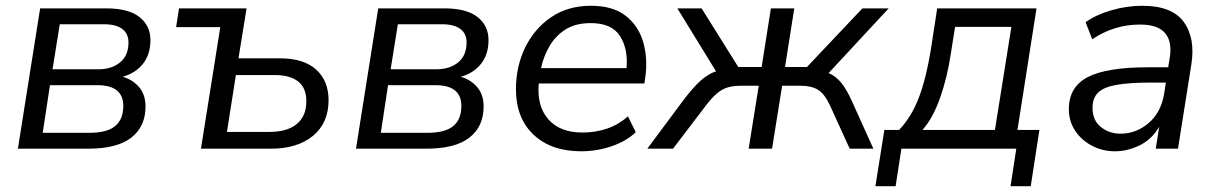

<svg xmlns="http://www.w3.org/2000/svg" viewBox="-20 -515 4216 665"><path d="M42 0 119 -486H348Q425 -486 463 -456Q501 -426 501 -376Q501 -327 475.5 -294.5Q450 -262 405 -249Q440 -239 462 -213Q484 -187 484 -146Q484 -77 435 -38.5Q386 0 285 0ZM162 -275H320Q367 -275 396 -299Q425 -323 425 -368Q425 -399 403 -415Q381 -431 341 -431H187ZM128 -55H289Q351 -55 379 -78.5Q407 -102 407 -148Q407 -220 317 -220H153Z M676 0 743 -421H590L600 -486H834L806 -313H950Q1032 -313 1075 -274Q1118 -235 1118 -168Q1118 -89 1064 -44.5Q1010 0 918 0ZM766 -58H911Q975 -58 1008 -85.5Q1041 -113 1041 -164Q1041 -211 1012.5 -233Q984 -255 932 -255H797Z M1213 0 1290 -486H1519Q1596 -486 1634 -456Q1672 -426 1672 -376Q1672 -327 1646.5 -294.5Q1621 -262 1576 -249Q1611 -239 1633 -213Q1655 -187 1655 -146Q1655 -77 1606 -38.5Q1557 0 1456 0ZM1333 -275H1491Q1538 -275 1567 -299Q1596 -323 1596 -368Q1596 -399 1574 -415Q1552 -431 1512 -431H1358ZM1299 -55H1460Q1522 -55 1550 -78.5Q1578 -102 1578 -148Q1578 -220 1488 -220H1324Z M1993 9Q1889 9 1828 -48.5Q1767 -106 1767 -206Q1767 -285 1799 -350.5Q1831 -416 1889 -455.5Q1947 -495 2027 -495Q2103 -495 2147.5 -460Q2192 -425 2208 -368.5Q2224 -312 2215 -247L2212 -226H1846Q1839 -148 1879 -102Q1919 -56 1997 -56Q2043 -56 2082.5 -69.5Q2122 -83 2155 -112L2182 -57Q2148 -25 2097 -8Q2046 9 1993 9ZM2026 -435Q1973 -435 1938 -412.5Q1903 -390 1882.5 -354Q1862 -318 1854 -279H2150Q2156 -345 2127.5 -390Q2099 -435 2026 -435Z M2222 0 2347 -168Q2382 -214 2407.5 -236.5Q2433 -259 2460 -268L2326 -486H2410L2537 -283H2618L2650 -486H2731L2699 -283H2775L2967 -486H3058L2850 -262Q2877 -250 2895.5 -226Q2914 -202 2930 -166L3005 0H2923L2856 -147Q2837 -189 2814 -203.5Q2791 -218 2754 -218H2689L2654 0H2573L2608 -218H2547Q2519 -218 2499.5 -212Q2480 -206 2462 -190.5Q2444 -175 2423 -147L2311 0Z M3012 130 3043 -65H3094Q3137 -110 3162.5 -177Q3188 -244 3204 -343L3226 -486H3570L3504 -65H3580L3550 130H3480L3500 0H3102L3082 130ZM3175 -65H3426L3483 -422H3288L3273 -328Q3261 -247 3236 -176Q3211 -105 3175 -65Z M3841 9Q3799 9 3762.5 -10Q3726 -29 3704 -62Q3682 -95 3682 -137Q3682 -214 3747.5 -248Q3813 -282 3957 -282H4026L4031 -312Q4041 -369 4016 -399.5Q3991 -430 3928 -430Q3839 -430 3763 -379L3740 -438Q3776 -464 3829.5 -479.5Q3883 -495 3937 -495Q4039 -495 4080 -439Q4121 -383 4106 -290L4060 0H3983L3995 -76Q3970 -33 3928 -12Q3886 9 3841 9ZM3861 -52Q3915 -52 3958 -88.5Q4001 -125 4012 -190L4018 -229H3968Q3891 -229 3846.5 -221Q3802 -213 3783 -194Q3764 -175 3764 -142Q3764 -98 3793 -75Q3822 -52 3861 -52Z"/></svg>

Font: Nunito Sans
Style: Italic
Weight: 400
Italic angle: -9°
Designer: Vernon Adams
Foundry: Vernon Adams
Version: Version 3.006; ttfautohint (v1.8.3)